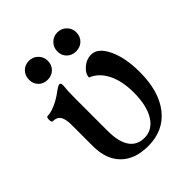

<svg xmlns="http://www.w3.org/2000/svg" viewBox="-175 -687 796 796"><g transform="rotate(-45 223.0 -289.0)"><path d="M129.9 -478Q104.5 -478 89.4 -493.7Q74.2 -509.3 74.2 -532.2Q74.2 -557.1 89.8 -573Q105.5 -588.9 129.9 -588.9Q153.3 -588.9 169.2 -572.5Q185.1 -556.2 185.1 -534.2Q185.1 -509.3 169.2 -493.7Q153.3 -478 129.9 -478ZM295.9 -478Q271 -478 255.6 -493.7Q240.2 -509.3 240.2 -532.2Q240.2 -556.6 256.6 -572.8Q272.9 -588.9 295.9 -588.9Q319.8 -588.9 335.9 -572.8Q352.1 -556.6 352.1 -534.2Q352.1 -509.3 336.2 -493.7Q320.3 -478 295.9 -478ZM229 11.2Q152.3 11.2 109.6 -31.2Q66.9 -73.7 66.9 -150.9V-276.9Q66.9 -310.1 56.6 -325.9Q46.4 -341.8 22 -341.8Q15.6 -341.8 15.6 -356.9Q15.6 -372.1 22 -372.1Q42.5 -372.1 71 -385Q99.6 -397.9 127.9 -419.9Q144 -431.2 149.9 -431.2Q158.2 -431.2 158.2 -417Q154.8 -387.7 154.8 -338.9V-151.9Q154.8 -89.4 177 -56.6Q199.2 -23.9 242.2 -23.9Q289.6 -23.9 316.9 -67.9Q344.2 -111.8 344.2 -189Q344.2 -255.4 321.3 -301.3Q298.3 -347.2 256.8 -363.8Q256.8 -385.3 279.5 -405Q302.2 -424.8 330.1 -424.8Q369.1 -424.8 395.5 -369.9Q421.9 -314.9 421.9 -231Q421.9 -117.7 370.8 -53.2Q319.8 11.2 229 11.2Z"/></g></svg>

Font: Junicode SmCond Medium
Style: Regular
Weight: 500
Width: 4
Designer: Peter S. Baker
Version: Version 2.206